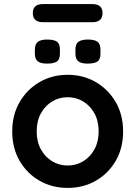

<svg xmlns="http://www.w3.org/2000/svg" viewBox="-20 -912 664 942"><path d="M584 -267Q584 -185 547.5 -122.5Q511 -60 449.5 -25Q388 10 312 10Q236 10 174.5 -25Q113 -60 76.5 -122.5Q40 -185 40 -267Q40 -349 76.5 -411.5Q113 -474 174.5 -509.5Q236 -545 312 -545Q388 -545 449.5 -509.5Q511 -474 547.5 -411.5Q584 -349 584 -267ZM464 -267Q464 -318 443.5 -355.5Q423 -393 388.5 -414Q354 -435 312 -435Q270 -435 235.5 -414Q201 -393 180.5 -355.5Q160 -318 160 -267Q160 -217 180.5 -179.5Q201 -142 235.5 -121Q270 -100 312 -100Q354 -100 388.5 -121Q423 -142 443.5 -179.5Q464 -217 464 -267ZM409 -600Q378 -600 364 -611.5Q350 -623 350 -650V-668Q350 -697 365.5 -707.5Q381 -718 411 -718Q444 -718 458.5 -707Q473 -696 473 -668V-650Q473 -620 458 -610Q443 -600 409 -600ZM210 -600Q179 -600 165 -611.5Q151 -623 151 -650V-668Q151 -696 166 -707Q181 -718 210 -718Q245 -718 259.5 -707.5Q274 -697 274 -668V-650Q274 -620 259 -610Q244 -600 210 -600ZM191 -803Q141 -803 141 -848Q141 -892 191 -892H433Q483 -892 483 -848Q483 -803 433 -803Z"/></svg>

Font: zvoove
Style: Bold
Weight: 700
Designer: Vernon Adams (Nunito) & Andrew Paglinawan (Quicksand)
Foundry: zvoove
Version: Version 3.006